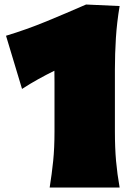

<svg xmlns="http://www.w3.org/2000/svg" viewBox="-20 -835 613 855"><path d="M201.2 0Q210.9 -60.5 216.8 -118.2Q222.7 -175.8 222.7 -249.5V-468.3Q222.7 -495.6 222.2 -520Q185.5 -502 149.4 -481.9Q113.3 -461.9 78.1 -439L6.8 -675.8Q97.2 -703.1 186.3 -739.7Q275.4 -776.4 363.3 -814.9L512.7 -808.1Q500.5 -735.4 496.1 -665.5Q491.7 -595.7 491.7 -525.9V-249.5Q491.7 -175.8 496.8 -118.2Q502 -60.5 512.7 0Z"/></svg>

Font: Pinar Black
Style: Regular
Weight: 900
Designer: Amin Abedi
Version: Version 3.000